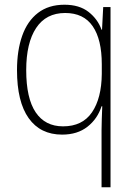

<svg xmlns="http://www.w3.org/2000/svg" viewBox="-20 -652 571 813"><path d="M410 -101Q410 -119 411 -148.5Q412 -178 413 -202H410Q393 -149 350.5 -115.5Q308 -82 243 -82Q151 -82 101.5 -151.5Q52 -221 52 -355Q52 -438 74 -500.5Q96 -563 141 -597.5Q186 -632 253 -632Q316 -632 355 -601.5Q394 -571 410 -526H412L417 -622H448V141H410ZM247 -117Q329 -117 369.5 -176.5Q410 -236 411 -339V-380Q411 -485 372.5 -541Q334 -597 256 -597Q175 -597 133 -533.5Q91 -470 91 -355Q91 -236 131 -176.5Q171 -117 247 -117Z"/></svg>

Font: Noto Sans Telugu UI SemiCondensed ExtraLight
Style: Regular
Weight: 200
Width: 4
Designer: Jelle Bosma - Monotype Design Team
Foundry: Monotype Imaging Inc.
Version: Version 2.005; ttfautohint (v1.8.4.7-5d5b)